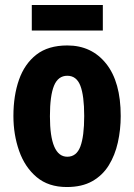

<svg xmlns="http://www.w3.org/2000/svg" viewBox="-20 -743 541 773"><path d="M466 -276Q466 -221 454.5 -169.5Q443 -118 418 -77.5Q393 -37 351.5 -13.5Q310 10 249 10Q175 10 127.5 -30Q80 -70 57 -135.5Q34 -201 34 -276Q34 -358 56.5 -422Q79 -486 126.5 -523Q174 -560 251 -560Q349 -560 407.5 -486.5Q466 -413 466 -276ZM181 -275Q181 -112 251 -112Q288 -112 303.5 -153Q319 -194 319 -276Q319 -358 303.5 -398Q288 -438 251 -438Q214 -438 197.5 -398Q181 -358 181 -275ZM394 -723V-620H108V-723Z"/></svg>

Font: Noto Sans Lao Looped ExtraCondensed ExtraBold
Style: Regular
Weight: 800
Width: 2
Designer: Mark Frömberg, Ben Mitchell
Foundry: The Fontpad Ltd
Version: Version 1.002; ttfautohint (v1.8.4.7-5d5b)